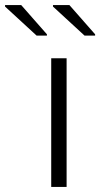

<svg xmlns="http://www.w3.org/2000/svg" viewBox="-103 -741 397 761"><path d="M100 0V-510H161V0ZM274 -600H232L107 -715V-721H172L274 -605ZM83 -600H42L-83 -715V-721H-19L83 -605Z"/></svg>

Font: Saira SemiExpanded Light
Style: Regular
Weight: 300
Width: 6
Designer: Hector Gatti with collaboration of the Omnibus-Type team
Foundry: Omnibus-Type
Version: Version 1.101